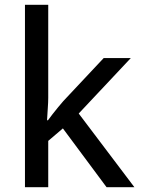

<svg xmlns="http://www.w3.org/2000/svg" viewBox="-20 -780 587 800"><path d="M181 -372Q181 -354 179 -327Q177 -300 176 -279H180Q186 -288 198 -303Q210 -318 222 -333Q234 -348 244 -359L412 -538H525L308 -307L540 0H424L242 -245L181 -193V0H84V-760H181Z"/></svg>

Font: Noto Sans Sundanese Medium
Style: Regular
Weight: 500
Version: Version 2.003